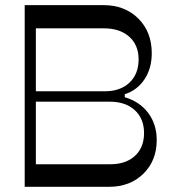

<svg xmlns="http://www.w3.org/2000/svg" viewBox="-20 -720 661 740"><path d="M75.2 0V-700.2H378.9Q461.4 -700.2 513.2 -648.4Q564.9 -596.7 564.9 -515.1Q564.9 -456.5 536.9 -414.3Q508.8 -372.1 460.9 -356.9V-345.2Q518.1 -328.6 551 -284.9Q584 -241.2 584 -180.2Q584 -101.1 532.7 -50.5Q481.4 0 399.9 0ZM404.8 -86.9Q464.8 -86.9 500 -119.1Q535.2 -151.4 535.2 -207Q535.2 -262.7 499.5 -295.4Q463.9 -328.1 402.8 -328.1H118.2V-86.9ZM118.2 -368.2H383.8Q443.8 -368.2 479 -401.4Q514.2 -434.6 514.2 -491.2Q514.2 -546.4 478 -578.6Q441.9 -610.8 379.9 -610.8H118.2Z"/></svg>

Font: Ribes
Style: Regular
Weight: 400
Designer: Luigi Gorlero
Foundry: Collletttivo
Version: Version 2.100;Glyphs 3.2 (3217)